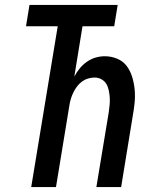

<svg xmlns="http://www.w3.org/2000/svg" viewBox="-20 -755 640 775"><path d="M106 0 213 -649H85L99 -735H455L441 -649H313L280 -446Q289 -463 301.5 -478.5Q314 -494 330.5 -505.5Q347 -517 365.5 -522.5Q384 -528 403 -528Q429 -528 453 -518Q477 -508 491.5 -488.5Q506 -469 513.5 -444.5Q521 -420 523.5 -394Q526 -368 523.5 -341.5Q521 -315 516 -288L469 0H369L419 -302Q421 -317 422.5 -332Q424 -347 423 -361.5Q422 -376 419 -390.5Q416 -405 409 -416.5Q402 -428 389.5 -435Q377 -442 362 -442Q349 -442 335.5 -438Q322 -434 310.5 -425.5Q299 -417 290.5 -405.5Q282 -394 276 -381.5Q270 -369 266 -356Q262 -343 260 -329L206 0Z"/></svg>

Font: Iosevka Semibold Extended
Style: Italic
Weight: 600
Width: 7
Italic angle: -9°
Monospace: yes
Designer: Belleve Invis
Foundry: Belleve Invis
Version: Version 32.5.0; ttfautohint (v1.8.4)